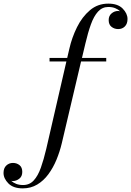

<svg xmlns="http://www.w3.org/2000/svg" viewBox="-212 -780 724 1060"><path d="M61.5 -460H159L171 -511.5Q185 -573 213.2 -630Q241.5 -687 284.5 -723.5Q327.5 -760 386 -760Q438.5 -760 465.2 -732.8Q492 -705.5 492 -675Q492 -649 477.5 -634.2Q463 -619.5 440.5 -619.5Q419.5 -619.5 403.8 -631.8Q388 -644 388 -669Q388 -692.5 404 -706Q420 -719.5 440.5 -719.5Q445.5 -719.5 451 -718Q440.5 -728 424.2 -734.8Q408 -741.5 386 -741.5Q352.5 -741.5 329.2 -716Q306 -690.5 289.8 -645.2Q273.5 -600 259.5 -540L240.5 -460H374.5V-440.5H235.5L129 11.5Q118 57.5 99.8 101.8Q81.5 146 55.2 181.8Q29 217.5 -6.5 238.8Q-42 260 -86.5 260Q-138.5 260 -165.5 232.8Q-192.5 205.5 -192.5 175Q-192.5 148 -177.2 133.8Q-162 119.5 -140.5 119.5Q-119.5 119.5 -104.2 131.8Q-89 144 -89 169Q-89 194 -105.8 206.8Q-122.5 219.5 -141 219.5Q-145.5 219.5 -150 218.5Q-139 228.5 -122.8 235Q-106.5 241.5 -84.5 241.5Q-49 241.5 -25.8 216.2Q-2.5 191 13.5 146Q29.5 101 43.5 41.5L154.5 -440.5H61.5Z"/></svg>

Font: Bodoni* 11pt
Style: Italic
Weight: 400
Italic angle: -13°
Version: Version 2.3